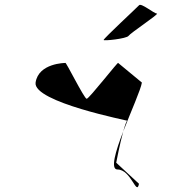

<svg xmlns="http://www.w3.org/2000/svg" viewBox="-20 -954 783 793"><path d="M127 -613C115 -532 516 -455 506 -455C502 -455 496 -436 489 -411C521 -494 562 -585 566 -613L468 -694C469 -702 348 -546 338 -546C328 -546 251 -702 250 -694C250 -694 139 -694 127 -613ZM408 -789C406 -784 503 -794 511 -806C519 -818 640 -898 628 -898C616 -898 562 -944 554 -932C545 -922 410 -797 408 -789ZM460 -282C461 -287 475 -361 489 -411C457 -329 435 -254 465 -254C522 -254 544 -142 554 -195Z"/></svg>

Font: Ampere
Style: SCIta
Weight: 400
Version: Version 1